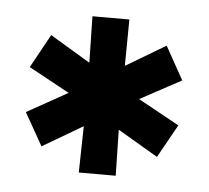

<svg xmlns="http://www.w3.org/2000/svg" viewBox="-35 -757 439 404"><g transform="rotate(5 184.0 -555.0)"><path d="M145 -720H223L222 -622L306 -672L345 -602L258 -555L345 -507L306 -437L221 -487L223 -390H145L147 -488L62 -438L23 -507L109 -555L23 -602L62 -673L147 -622Z"/></g></svg>

Font: Montserrat-Arabic SemiBold
Style: Regular
Weight: 600
Designer: Mohamed Gaber
Foundry: Kief Type Foundry
Version: Version 5.008;PS 005.008;hotconv 1.0.88;makeotf.lib2.5.64775